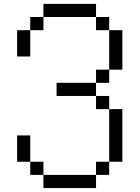

<svg xmlns="http://www.w3.org/2000/svg" viewBox="-20 -953 707 973"><path d="M600 -800V-600H533.3V-800ZM600 -133.3H533.3V-400H600ZM133.3 -133.3H66.7V-266.7H133.3ZM133.3 -66.7V-133.3H200V-66.7ZM133.3 -666.7H66.7V-800H133.3ZM133.3 -800V-866.7H200V-800ZM266.7 -466.7V-533.3H466.7V-466.7ZM533.3 -133.3V-66.7H466.7V-133.3ZM533.3 -466.7V-400H466.7V-466.7ZM533.3 -600V-533.3H466.7V-600ZM533.3 -800H466.7V-866.7H533.3ZM200 -866.7V-933.3H466.7V-866.7ZM200 -66.7H466.7V0H200Z"/></svg>

Font: Galmuri14 Regular
Style: Regular
Weight: 400
Designer: Lee Minseo (quiple)
Version: Version 2.399;hotconv 1.1.1;makeotfexe 2.6.0 DEVELOPMENT